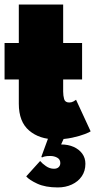

<svg xmlns="http://www.w3.org/2000/svg" viewBox="-20 -599 426 842"><path d="M0 -410.5H62.5V-579H257V-410.5H340V-250.5H257V-197.5Q257 -179.5 261.2 -164.5Q265.5 -149.5 284 -149.5Q294 -149.5 302.8 -154.5Q311.5 -159.5 313.5 -161.5L377.5 -23Q373.5 -19.5 351.8 -11Q330 -2.5 296.8 4.8Q263.5 12 224 12Q153 12 107.8 -26.5Q62.5 -65 62.5 -144V-250.5H0ZM233.5 223Q179 223 143.5 206.5Q108 190 95 174.5L156 107Q165 118 181.5 129.5Q198 141 216.5 141Q230 141 237.2 134Q244.5 127 244.5 116Q244.5 100 231 92.5Q217.5 85 200.5 85Q185 85 175.8 87.2Q166.5 89.5 164 92L161.5 88L200 -17L262.5 2.5L248 34.5Q279 34.5 303 45.2Q327 56 340.8 75Q354.5 94 354.5 119Q354.5 151 338.5 174.2Q322.5 197.5 295 210.2Q267.5 223 233.5 223Z"/></svg>

Font: League Spartan Thin Black
Style: Regular
Weight: 900
Version: Version 2.002